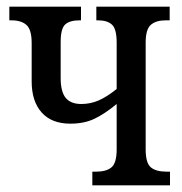

<svg xmlns="http://www.w3.org/2000/svg" viewBox="-20 -556 547 576"><path d="M257 -41H268Q299 -41 314.5 -54Q330 -67 330 -108V-244Q295 -215 264 -200Q233 -185 191 -185Q135 -185 105 -218.5Q75 -252 75 -312V-427Q75 -467 59.5 -481Q44 -495 14 -495H8V-536H223V-495H219Q189 -495 175.5 -482.5Q162 -470 162 -430V-322Q162 -281 177 -262.5Q192 -244 224 -244Q251 -244 275.5 -254.5Q300 -265 330 -289V-428Q330 -469 316 -482Q302 -495 274 -495H269V-536H489V-495H477Q448 -495 432.5 -481.5Q417 -468 417 -428V-108Q417 -67 432.5 -54Q448 -41 480 -41H490V0H257Z"/></svg>

Font: Noto Serif Cond
Style: Regular
Weight: 400
Width: 3
Designer: Monotype Design Team
Foundry: Monotype Imaging Inc.
Version: Version 1.001